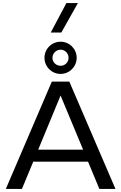

<svg xmlns="http://www.w3.org/2000/svg" viewBox="-20 -1232 790 1252"><path d="M432 -700H318L18 0H123L197 -178H554L628 0H733ZM375 -750C433 -750 480 -797 480 -855C480 -913 433 -960 375 -960C317 -960 270 -913 270 -855C270 -797 317 -750 375 -750ZM375 -803C346 -803 322 -826 322 -855C322 -884 346 -908 375 -908C404 -908 427 -884 427 -855C427 -826 404 -803 375 -803ZM311 -1020H380L488 -1212H413ZM229 -256 375 -609 522 -256Z"/></svg>

Font: Gully
Style: Regular
Weight: 400
Designer: jaikishan Patel
Foundry: MagicType
Version: Version 1.000;Glyphs 3.2 (3242)